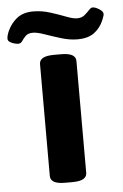

<svg xmlns="http://www.w3.org/2000/svg" viewBox="-106 -748 506 788"><g transform="rotate(-5 147.0 -354.0)"><path d="M131 2Q99 2 84.5 -6.5Q70 -15 70 -31V-492Q70 -508 84.5 -516.5Q99 -525 131 -525H159Q191 -525 205.5 -516.5Q220 -508 220 -492V-31Q220 -15 205.5 -6.5Q191 2 159 2ZM-12 -583Q-16 -583 -26.5 -585.5Q-37 -588 -45.5 -593.5Q-54 -599 -54 -607Q-54 -615 -51.5 -623Q-49 -631 -47 -636Q-32 -670 -6 -690Q20 -710 60 -710Q96 -710 130.5 -699Q165 -688 193.5 -677Q222 -666 238 -666Q257 -666 269 -676Q281 -686 289.5 -695.5Q298 -705 305 -705Q316 -705 332 -695Q348 -685 348 -674Q348 -670 345.5 -663.5Q343 -657 340 -649Q327 -618 301.5 -599Q276 -580 232 -580Q200 -580 164.5 -591Q129 -602 99 -612.5Q69 -623 52 -623Q32 -623 22 -613Q12 -603 5.5 -593Q-1 -583 -12 -583Z"/></g></svg>

Font: Asap Expanded
Style: Bold
Weight: 700
Width: 7
Designer: Pablo Cosgaya
Foundry: Omnibus-Type
Version: Version 3.001; ttfautohint (v1.8.4.7-5d5b)